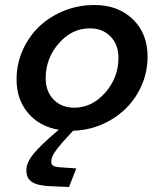

<svg xmlns="http://www.w3.org/2000/svg" viewBox="-20 -506 654 765"><path d="M85 173Q85 142 113.5 107Q142 72 214 11Q137 -2 91.5 -56Q46 -110 46 -189Q46 -253 71.5 -308.5Q97 -364 140 -404Q182 -442 237.5 -464Q293 -486 356 -486Q451 -486 509.5 -429Q568 -372 568 -281Q568 -217 542 -160.5Q516 -104 471 -64Q432 -29 381 -8Q330 13 271 15Q224 65 204 92Q184 119 184 138Q184 150 193 155Q202 160 226 161L284 165L255 239L182 236Q131 234 108 219.5Q85 205 85 173ZM162 -194Q162 -142 193.5 -109.5Q225 -77 276 -77Q347 -77 399.5 -137Q452 -197 452 -276Q452 -328 420.5 -360.5Q389 -393 338 -393Q266 -393 214 -333Q162 -273 162 -194Z"/></svg>

Font: Intel One Mono Medium
Style: Italic
Weight: 500
Italic angle: -16°
Monospace: yes
Designer: Fred Shallcrass
Foundry: Frere-Jones Type LLC
Version: Version 1.400;hotconv 1.1.0;makeotfexe 2.6.0;FJTRelease1.4